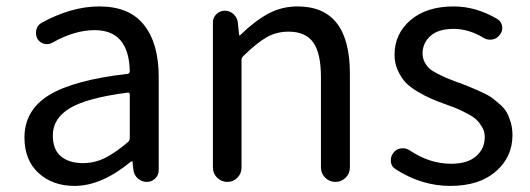

<svg xmlns="http://www.w3.org/2000/svg" viewBox="-20 -577 1682 609"><path d="M216.8 12.7Q146.5 12.7 102.1 -28.3Q57.6 -69.3 57.6 -140.6Q57.6 -227.5 135.7 -275.4Q213.9 -323.2 384.8 -342.8Q391.6 -343.8 391.6 -351.6Q388.7 -481.4 280.3 -481.4Q216.8 -481.4 147.5 -442.4Q134.8 -434.6 120.6 -438Q106.4 -441.4 98.6 -454.1Q91.8 -467.8 95.2 -482.4Q98.6 -497.1 112.3 -504.9Q207 -556.6 294.9 -556.6Q390.6 -556.6 437 -497.6Q483.4 -438.5 483.4 -334V-37.1Q483.4 -21.5 472.2 -10.7Q460.9 0 445.3 0Q429.7 0 417.5 -10.7Q405.3 -21.5 403.3 -37.1L400.4 -63.5Q400.4 -65.4 398.9 -65.4Q397.5 -65.4 395.5 -64.5Q301.8 12.7 216.8 12.7ZM243.2 -59.6Q280.3 -59.6 313.5 -76.2Q346.7 -92.8 386.7 -127Q391.6 -131.8 391.6 -139.6V-276.4Q391.6 -283.2 386.7 -283.2Q385.7 -283.2 384.8 -283.2Q255.9 -266.6 201.7 -233.9Q147.5 -201.2 147.5 -147.5Q147.5 -102.5 173.3 -81.1Q199.2 -59.6 243.2 -59.6Z M655.3 -45.9V-505.9Q655.3 -521.5 666.5 -532.2Q677.7 -543 693.4 -543Q709 -543 720.7 -532.2Q732.4 -521.5 734.4 -505.9L738.3 -466.8Q738.3 -464.8 739.7 -464.8Q741.2 -464.8 742.2 -465.8Q787.1 -509.8 830.1 -533.2Q873 -556.6 923.8 -556.6Q1089.8 -556.6 1089.8 -343.8V-45.9Q1089.8 -26.4 1076.2 -13.2Q1062.5 0 1043.9 0Q1025.4 0 1011.7 -13.2Q998 -26.4 998 -45.9V-332Q998 -408.2 973.6 -442.4Q949.2 -476.6 895.5 -476.6Q856.4 -476.6 825.2 -458.5Q793.9 -440.4 752 -399.4Q746.1 -393.6 746.1 -386.7V-45.9Q746.1 -26.4 732.9 -13.2Q719.7 0 701.2 0Q682.6 0 668.9 -13.2Q655.3 -26.4 655.3 -45.9Z M1408.2 12.7Q1317.4 12.7 1235.4 -40Q1221.7 -47.9 1219.7 -63.5Q1219.7 -66.4 1219.7 -69.3Q1219.7 -82 1227.5 -91.8Q1236.3 -104.5 1252 -106.4Q1267.6 -108.4 1280.3 -99.6Q1342.8 -57.6 1411.1 -57.6Q1462.9 -57.6 1490.2 -81.5Q1517.6 -105.5 1517.6 -142.6Q1517.6 -159.2 1509.8 -172.9Q1502 -186.5 1492.2 -196.3Q1482.4 -206.1 1462.9 -216.3Q1443.4 -226.6 1430.7 -231.9Q1418 -237.3 1393.6 -246.1Q1366.2 -255.9 1347.2 -264.2Q1328.1 -272.5 1304.2 -286.6Q1280.3 -300.8 1266.1 -315.9Q1252 -331.1 1241.7 -354Q1231.4 -377 1231.4 -403.3Q1231.4 -469.7 1282.2 -513.2Q1333 -556.6 1418.9 -556.6Q1490.2 -556.6 1557.6 -516.6Q1570.3 -508.8 1572.8 -493.7Q1575.2 -478.5 1565.4 -466.8Q1556.6 -454.1 1541.5 -451.7Q1526.4 -449.2 1513.7 -457Q1466.8 -485.4 1418.9 -485.4Q1370.1 -485.4 1345.2 -462.9Q1320.3 -440.4 1320.3 -407.2Q1320.3 -392.6 1326.7 -380.4Q1333 -368.2 1341.3 -360.4Q1349.6 -352.5 1366.7 -343.8Q1383.8 -335 1395.5 -330.1Q1407.2 -325.2 1429.7 -316.4Q1436.5 -314.5 1439.5 -313.5Q1463.9 -303.7 1474.6 -299.3Q1485.4 -294.9 1506.8 -285.2Q1528.3 -275.4 1539.1 -267.6Q1549.8 -259.8 1564.9 -246.6Q1580.1 -233.4 1587.4 -220.2Q1594.7 -207 1600.1 -188.5Q1605.5 -169.9 1605.5 -148.4Q1605.5 -79.1 1552.7 -33.2Q1500 12.7 1408.2 12.7Z"/></svg>

Font: Gen Jyuu Gothic P Regular
Style: Regular
Weight: 400
Designer: [Source Han Sans]
Ryoko NISHIZUKA  (kana & ideographs); Paul D. Hunt (Latin, Greek & Cyrillic); Wenlong ZHANG  (bopomofo
Version: Version 1.002.20150607